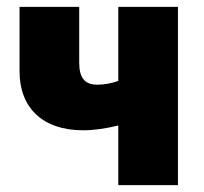

<svg xmlns="http://www.w3.org/2000/svg" viewBox="-20 -540 594 560"><path d="M325 0H499V-520H325V-304C305 -297 285 -293 264 -293C226 -293 211 -314 211 -358V-520H37V-332C37 -226 104 -160 222 -160C253 -160 289 -165 325 -174Z"/></svg>

Font: Fixel Text ExtraBold
Style: Regular
Weight: 800
Width: 4
Designer: AlfaBravo + MacPaw
Foundry: Kyrylo Tkachov, Marchela Mozhyna, Serhii Makarenko, Maria Weinstein, Zakhar Kryvoshyya
Version: Version 1.211